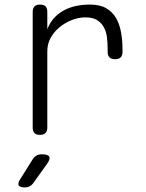

<svg xmlns="http://www.w3.org/2000/svg" viewBox="-20 -580 640 840"><path d="M155 10Q138 10 130.5 2Q123 -6 123 -22V-528Q123 -544 131 -552Q139 -560 155 -560Q172 -560 179.5 -552Q187 -544 187 -528V-452Q206 -503 254 -531.5Q302 -560 374 -560Q417 -560 444.5 -544Q472 -528 487.5 -501.5Q503 -475 509.5 -439Q516 -403 516 -364V-353Q516 -337 508 -329Q500 -321 484 -321Q467 -321 459 -329Q451 -337 451 -353V-364Q451 -391 448 -416Q445 -441 434.5 -460.5Q424 -480 405 -492Q386 -504 354 -504Q325 -504 296 -493Q267 -482 242.5 -462.5Q218 -443 202.5 -416Q187 -389 187 -356V-22Q187 -6 179 2Q171 10 155 10ZM69 203 123 117Q130 106 140 100.5Q150 95 163 95Q190 95 195.5 105.5Q201 116 185 138L125 222Q118 231 109 235.5Q100 240 89 240Q66 240 61.5 230.5Q57 221 69 203Z"/></svg>

Font: Maple Mono NL ExtraLight
Style: Regular
Weight: 275
Monospace: yes
Designer: subframe7536
Version: Version 7.000